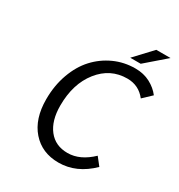

<svg xmlns="http://www.w3.org/2000/svg" viewBox="-194 -952 1019 1094"><g transform="rotate(30 316.0 -405.5)"><path d="M408.2 -710 514.2 -823.2H607.9L477.1 -710ZM352.1 12.2Q243.2 12.2 177.5 -62.5Q111.8 -137.2 111.8 -266.1Q111.8 -356 139.4 -432.6Q167 -509.3 214.8 -561.3Q262.7 -613.3 327.1 -642.6Q391.6 -671.9 464.8 -671.9Q520 -671.9 562.5 -649.4Q605 -627 631.8 -591.8L576.2 -539.1Q529.8 -599.1 454.1 -599.1Q342.8 -599.1 271 -508.5Q199.2 -418 199.2 -274.9Q199.2 -175.8 244.1 -118.4Q289.1 -61 369.1 -61Q451.2 -61 526.9 -133.8L566.9 -83Q470.2 12.2 352.1 12.2Z"/></g></svg>

Font: Office Code Pro D Italic
Style: Regular
Weight: 400
Italic angle: -9°
Designer: Nathan Rutzky & Paul D. Hunt
Foundry: Adobe Systems Incorporated
Version: Version 1.004;PS 001.004;hotconv 1.0.70;makeotf.lib2.5.58329